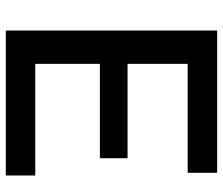

<svg xmlns="http://www.w3.org/2000/svg" viewBox="-72 -678 750 645"><g transform="rotate(90 302.5 -355.0)"><path d="M569 -99V0H82V-710H560V-611H194V-409H511V-316H194V-99Z"/></g></svg>

Font: Oxford Sans SemiBold
Style: Regular
Weight: 600
Designer: Matt McInerney, Pablo Impallari, Rodrigo Fuenzalida
Foundry: Matt McInerney, Pablo Impallari, Rodrigo Fuenzalida
Version: Version 3.000g; ttfautohint (v1.5) -l 8 -r 28 -G 28 -x 14 -D